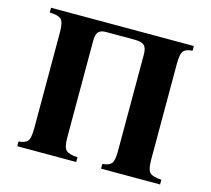

<svg xmlns="http://www.w3.org/2000/svg" viewBox="-97 -781 985 896"><g transform="rotate(15 395.5 -332.5)"><path d="M678 -100Q678 -51 693 -38Q708 -25 748 -23V0H463V-23Q492 -25 505 -38Q518 -51 518 -100V-565Q518 -599 504.5 -610.5Q491 -622 458 -622H318Q296 -622 284.5 -610.5Q273 -599 273 -565V-100Q273 -51 288 -38Q303 -25 343 -23V0H58V-23Q87 -25 100 -38Q113 -51 113 -100V-565Q113 -614 98.5 -627.5Q84 -641 43 -642V-665H733V-642Q704 -641 691 -627.5Q678 -614 678 -565Z"/></g></svg>

Font: Bona Nova SC
Style: Bold
Weight: 700
Designer: Mateusz Machalski
Foundry: Capitalics
Version: Version 4.001; ttfautohint (v1.8.4.7-5d5b)